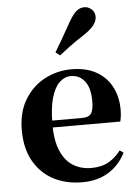

<svg xmlns="http://www.w3.org/2000/svg" viewBox="-59 -909 697 971"><g transform="rotate(-5 289.5 -423.5)"><path d="M320 17Q237 17 173.5 -16.5Q110 -50 73.5 -114.5Q37 -179 37 -272Q37 -363 76 -427Q115 -491 178 -524Q241 -557 313 -557Q389 -557 440.5 -527.5Q492 -498 518 -447Q544 -396 544 -333Q544 -299 537 -272H101V-307H347Q381 -307 393 -325.5Q405 -344 405 -388Q405 -454 378.5 -488.5Q352 -523 307 -523Q276 -523 250 -498.5Q224 -474 209 -422Q194 -370 194 -286Q194 -204 217 -151.5Q240 -99 280 -75Q320 -51 371 -51Q424 -51 459.5 -71.5Q495 -92 521 -127L540 -114Q508 -51 452 -17Q396 17 320 17ZM241 -649Q259 -679 278.5 -712.5Q298 -746 328 -800Q348 -834 365.5 -849Q383 -864 407 -864Q425 -864 442 -850Q459 -836 459 -811Q459 -790 443 -769Q427 -748 394 -726Q346 -695 317 -673.5Q288 -652 263 -632Z"/></g></svg>

Font: Noto Serif JP ExtraBold
Style: Regular
Weight: 800
Designer: Ryoko NISHIZUKA 西塚涼子 (kana & ideographs); Frank Grießhammer (Latin, Greek & Cyrillic); Wenlong ZHANG 张文龙 (bopomofo); San
Foundry: Adobe
Version: Version 2.003-H1;hotconv 1.1.1;makeotfexe 2.6.0